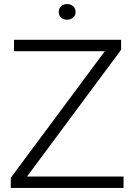

<svg xmlns="http://www.w3.org/2000/svg" viewBox="-20 -925 661 945"><path d="M33 0V-50L496 -673H49V-729H576V-680L113 -56H588V0ZM310 -828Q292 -828 280.5 -838.5Q269 -849 269 -866Q269 -884 280.5 -894.5Q292 -905 310 -905Q328 -905 340 -894.5Q352 -884 352 -866Q352 -849 340 -838.5Q328 -828 310 -828Z"/></svg>

Font: Mona Sans Light
Style: Regular
Weight: 300
Designer: Deni Anggara
Foundry: GitHub
Version: Version 2.000